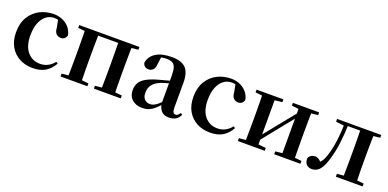

<svg xmlns="http://www.w3.org/2000/svg" viewBox="-9 -1208 3802 1880"><g transform="rotate(20 1892.5 -268.0)"><path d="M308.1 16.2Q233.1 16.2 172.2 -16Q111.3 -48.3 75.4 -109.8Q39.6 -171.4 39.6 -259.7Q39.6 -354.7 79.5 -419.9Q119.4 -485 185.1 -518.5Q250.9 -551.9 329 -551.9Q380.5 -551.9 422.8 -532.5Q465.2 -513.2 492.8 -479.5Q520.4 -445.8 528 -402.4Q514.4 -355.6 469.4 -355.6Q441.9 -355.6 422.1 -373.6Q402.4 -391.6 399.6 -436.8L381.8 -530.1L449.7 -486.3Q420.8 -503.2 396.1 -510.6Q371.4 -518 344.6 -518Q298.2 -518 261.2 -489.4Q224.1 -460.7 202.9 -407.1Q181.7 -353.5 181.7 -277.6Q181.7 -168.4 232 -108Q282.4 -47.5 365.2 -47.5Q409.5 -47.5 445.8 -66.7Q482.2 -85.9 509.9 -121.4L527.8 -108.4Q492.1 -45.4 440.3 -14.6Q388.5 16.2 308.1 16.2Z M665.9 0Q667.6 -25.5 668.1 -67.5Q668.6 -109.6 669.1 -154.8Q669.6 -200 669.6 -234.8V-301.2Q669.6 -335.7 669.1 -381.1Q668.6 -426.5 668.1 -468.7Q667.6 -511 665.9 -535.7H807.6Q806.6 -510.7 806.1 -468.5Q805.6 -426.3 805.1 -381Q804.6 -335.6 804.6 -301.2V-234.8Q804.6 -200 805.1 -154.8Q805.6 -109.6 806.1 -67.5Q806.6 -25.5 807.6 0ZM1014.4 0Q1015.4 -25.5 1015.9 -67.5Q1016.4 -109.6 1016.9 -154.8Q1017.4 -200 1017.4 -234.8V-301.2Q1017.4 -335.6 1016.9 -381Q1016.4 -426.3 1015.9 -468.5Q1015.4 -510.7 1014.4 -535.7H1154.9Q1153.9 -510.7 1153.4 -468.5Q1152.9 -426.3 1152.4 -381Q1151.9 -335.6 1151.9 -301.2V-234.8Q1151.9 -200 1152.4 -154.8Q1152.9 -109.6 1153.4 -67.5Q1153.9 -25.5 1154.9 0ZM597.2 0V-29.9L707 -40.2H768.6L877 -29.9V0ZM945 0V-29.9L1054.5 -40.2H1117.1L1224.5 -29.9V0ZM597.2 -506.8V-535.7H736.9V-495.5H707ZM1085.4 -495.5V-535.7H1224.3V-506.8L1117.1 -495.5ZM736.9 -501.8V-535.7H1085.4V-501.8Z M1449.6 16.2Q1387.2 16.2 1346.8 -19.4Q1306.3 -54.9 1306.3 -117.6Q1306.3 -161.2 1325 -193.6Q1343.7 -226.1 1388.1 -251.5Q1432.6 -277 1508.4 -297.9Q1547.8 -309.4 1597.4 -322Q1647 -334.6 1687 -344.4V-318.9Q1647 -308.9 1607 -297.6Q1566.9 -286.4 1540.1 -276.7Q1486.3 -254.9 1459.1 -220.6Q1431.8 -186.4 1431.8 -135.9Q1431.8 -90.4 1454.1 -67.9Q1476.3 -45.3 1513 -45.3Q1529.3 -45.3 1547.7 -52.6Q1566.1 -59.9 1590.4 -79.7Q1614.8 -99.4 1648.3 -135.5L1663.8 -82.4H1628.7Q1599.6 -50.6 1574.2 -28.7Q1548.7 -6.8 1519.4 4.7Q1490 16.2 1449.6 16.2ZM1729.1 15.2Q1677.6 15.2 1650.9 -14.2Q1624.2 -43.6 1617.9 -94V-96.5V-381.4Q1617.9 -434.7 1607.8 -464.5Q1597.7 -494.3 1574.6 -506.3Q1551.5 -518.3 1513 -518.3Q1487.4 -518.3 1460.3 -512.2Q1433.2 -506.1 1396.8 -491.2L1459.1 -516.3L1448.9 -439.2Q1446.3 -395.9 1427.6 -378Q1408.8 -360.2 1383.3 -360.2Q1334.1 -360.2 1322.2 -406.5Q1331.9 -473.5 1392.4 -512.7Q1452.9 -551.9 1558.1 -551.9Q1658.4 -551.9 1703.7 -505.9Q1749.1 -459.8 1749.1 -356.2V-94.8Q1749.1 -60.3 1757.8 -47Q1766.6 -33.8 1782.7 -33.8Q1794.3 -33.8 1804.3 -40.9Q1814.3 -48.1 1827.7 -67.2L1844.9 -53.4Q1827 -17.5 1799.2 -1.1Q1771.4 15.2 1729.1 15.2Z M2156.1 16.2Q2081.1 16.2 2020.2 -16Q1959.3 -48.3 1923.4 -109.8Q1887.6 -171.4 1887.6 -259.7Q1887.6 -354.7 1927.5 -419.9Q1967.4 -485 2033.1 -518.5Q2098.9 -551.9 2177 -551.9Q2228.5 -551.9 2270.8 -532.5Q2313.2 -513.2 2340.8 -479.5Q2368.4 -445.8 2376 -402.4Q2362.4 -355.6 2317.4 -355.6Q2289.9 -355.6 2270.1 -373.6Q2250.4 -391.6 2247.6 -436.8L2229.8 -530.1L2297.7 -486.3Q2268.8 -503.2 2244.1 -510.6Q2219.4 -518 2192.6 -518Q2146.2 -518 2109.2 -489.4Q2072.1 -460.7 2050.9 -407.1Q2029.7 -353.5 2029.7 -277.6Q2029.7 -168.4 2080 -108Q2130.4 -47.5 2213.2 -47.5Q2257.5 -47.5 2293.8 -66.7Q2330.2 -85.9 2357.9 -121.4L2375.8 -108.4Q2340.1 -45.4 2288.3 -14.6Q2236.5 16.2 2156.1 16.2Z M2445.2 0V-29.9L2554 -40.2H2622.4L2724.8 -29.9V0ZM2823.6 0V-29.9L2920.5 -40.2H2988.3L3097 -29.9V0ZM2513.9 0Q2515.6 -25.5 2516.1 -67.4Q2516.6 -109.4 2517.1 -154.7Q2517.6 -200 2517.6 -234.8V-301.2Q2517.6 -335.7 2517.1 -381Q2516.6 -426.4 2516.1 -468.7Q2515.6 -511 2513.9 -535.7H2646.4V0ZM2617.7 -51.6 2569.4 -77.8H2594.4L2753.6 -274.4L2924 -485.4L2971.7 -460.9H2947.5L2783.2 -257.7ZM2895.8 0V-535.7H3027.6Q3026.6 -511 3026.1 -468.7Q3025.6 -426.4 3025.1 -381Q3024.6 -335.7 3024.6 -301.2V-234.8Q3024.6 -200 3025.1 -154.7Q3025.6 -109.4 3026.1 -67.4Q3026.6 -25.5 3027.6 0ZM2445.2 -506.8V-535.7H2724.8V-506.8L2622.7 -495.5H2555ZM2823.6 -506.8V-535.7H3097V-506.8L2988.5 -495.5H2920.8Z M3216.8 10.7Q3182.5 10.7 3161.8 -10.6Q3141 -31.9 3141 -74Q3150.6 -96.8 3168.6 -107.4Q3186.7 -118.1 3209.2 -118.1Q3229.9 -118.1 3247.2 -106.6Q3264.5 -95.1 3283.3 -73V-60.3H3258.4V-73.7Q3278.4 -89.2 3292 -109.6Q3305.6 -129.9 3317.2 -164.2Q3342.5 -239.5 3355.1 -331.7Q3367.8 -423.8 3369 -535.7H3407.7Q3404.9 -422.3 3392.6 -326.4Q3380.3 -230.5 3357.1 -154.6Q3338.9 -90 3317.4 -53.8Q3295.9 -17.5 3271 -3.4Q3246 10.7 3216.8 10.7ZM3284.1 -506.8V-535.7H3387.9V-495.5H3380.1ZM3389.1 -505.7V-535.7H3578.2V-505.7ZM3465.9 0V-29.9L3574.2 -40.2H3637.3L3744.5 -29.9V0ZM3534.6 0Q3535.6 -25.5 3536.1 -67.4Q3536.6 -109.4 3537.1 -154.7Q3537.6 -200 3537.6 -234.8V-301.2Q3537.6 -335.7 3537.1 -381Q3536.6 -426.4 3536.1 -468.7Q3535.6 -511 3534.6 -535.7H3676.1Q3675.1 -511 3674.1 -468.7Q3673.1 -426.4 3672.6 -381Q3672.1 -335.7 3672.1 -301.2V-234.8Q3672.1 -200 3672.6 -154.7Q3673.1 -109.4 3674.1 -67.4Q3675.1 -25.5 3676.1 0ZM3604.8 -495.5V-535.7H3744.5V-506.8L3637.3 -495.5Z"/></g></svg>

Font: Noto Serif TC
Style: Regular
Weight: 200
Designer: Ryoko NISHIZUKA 西塚涼子 (kana & ideographs); Frank Grießhammer (Latin, Greek & Cyrillic); Wenlong ZHANG 张文龙 (bopomofo); San
Foundry: Adobe
Version: Version 2.001;hotconv 1.1.0;makeotfexe 2.6.0